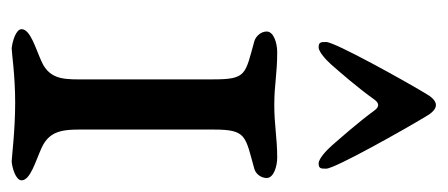

<svg xmlns="http://www.w3.org/2000/svg" viewBox="-239 -526 767 329"><g transform="rotate(90 144.5 -361.5)"><path d="M151 -620C157 -628 163 -628 169 -620C191 -590 217 -561 230 -546C238 -537 252 -524 260 -524C269 -524 269 -528 269 -537C269 -552 200 -674 180 -707C175 -716 168 -725 160 -725C152 -725 145 -716 140 -707C120 -674 52 -552 52 -537C52 -528 52 -524 61 -524C69 -524 83 -537 91 -546C104 -561 128 -588 151 -620ZM250 -453C216 -453 195 -448 160 -448C124 -448 108 -453 69 -453C54 -453 34 -447 34 -435C34 -426 41 -417 50 -414C107 -398 116 -401 116 -344V-129C116 -92 119 -64 85 -49C63 -39 30 -30 30 -15C30 -5 52 1 63 2C70 2 109 -4 156 -4C204 -4 250 2 257 2C268 1 289 -5 289 -15C289 -30 256 -39 234 -49C200 -64 202 -92 202 -129V-344C202 -401 213 -398 270 -414C279 -417 285 -426 285 -435C285 -447 265 -453 250 -453Z"/></g></svg>

Font: EB Garamond SC 08
Style: Regular
Weight: 400
Version: Version 0.016